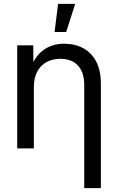

<svg xmlns="http://www.w3.org/2000/svg" viewBox="-20 -762 606 986"><path d="M153.8 -313V0H68.4V-529.3H150.9L151.4 -400.9H132.8Q158.2 -473.1 203.6 -505.4Q249 -537.6 310.5 -537.6Q364.3 -537.6 406.7 -514.9Q449.2 -492.2 473.6 -446.5Q498 -400.9 498 -332V204.1H412.6V-325.7Q412.6 -390.6 380.4 -425.3Q348.1 -460 290 -460Q252 -460 220.9 -444.1Q189.9 -428.2 171.9 -395.5Q153.8 -362.8 153.8 -313ZM260.3 -597.7 278.3 -742.2H366.2L319.8 -597.7Z"/></svg>

Font: Inter 24pt
Style: Regular
Weight: 400
Designer: Rasmus Andersson
Foundry: rsms
Version: Version 4.001;git-66647c0bb